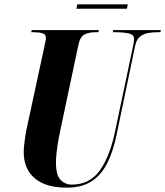

<svg xmlns="http://www.w3.org/2000/svg" viewBox="-20 -852 759 882"><path d="M286 10Q190 10 139.5 -33Q89 -76 89 -154Q89 -173 93 -203Q97 -233 101 -254L183 -634Q186 -651 188.5 -660.5Q191 -670 191 -678Q191 -694 175.5 -699Q160 -704 134 -704H123L126 -714H434L432 -704H417Q390 -704 369 -694Q348 -684 340 -645L257 -253Q254 -240 249 -213Q244 -186 240.5 -156Q237 -126 237 -105Q237 -48 258 -26Q279 -4 310 -4Q391 -4 437.5 -67.5Q484 -131 509 -250L591 -639Q596 -661 596 -673Q596 -693 571.5 -698.5Q547 -704 510 -704H498L500 -714H719L717 -704H702Q680 -704 659 -700Q638 -696 622.5 -683Q607 -670 601 -643L516 -235Q501 -160 474 -105Q447 -50 402 -20Q357 10 286 10ZM331 -812 335 -832H567L563 -812Z"/></svg>

Font: Noto Serif Display ExtraCondensed ExtraBold
Style: Italic
Weight: 800
Width: 2
Italic angle: -12°
Designer: Monotype Design Team
Foundry: Monotype Imaging Inc.
Version: Version 2.009